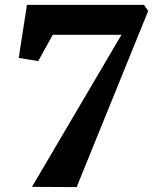

<svg xmlns="http://www.w3.org/2000/svg" viewBox="-20 -763 625 784"><path d="M476 -621H195.5L136 -513.5L56.5 -526.5L90 -743H568L585 -718L293 1L110.5 0Z"/></svg>

Font: Merriweather 48pt Black
Style: Italic
Weight: 900
Italic angle: -7.8°
Version: Version 2.101